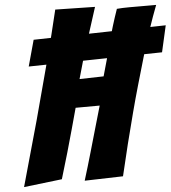

<svg xmlns="http://www.w3.org/2000/svg" viewBox="-20 -760 695 782"><path d="M640 -547 97 -489 117 -598 655 -657ZM78 2Q104 -136 129 -269Q139 -325 149.5 -385.5Q160 -446 170.5 -505Q181 -564 189.5 -619.5Q198 -675 205 -721L367 -732Q351 -662 334 -586Q317 -510 304 -438L402 -449Q416 -520 427 -586.5Q438 -653 456 -724Q479 -728 507 -730.5Q535 -733 559 -735Q583 -737 599.5 -738.5Q616 -740 616 -740Q603 -695 590 -641.5Q577 -588 565.5 -530.5Q554 -473 542.5 -414Q531 -355 522 -302Q500 -175 481 -42L325 -24Q338 -84 349 -141Q358 -189 368.5 -241Q379 -293 386 -330L288 -321Q281 -283 272 -233Q263 -183 254 -138Q243 -84 232 -30Z"/></svg>

Font: Bangers
Style: Regular
Weight: 400
Designer: vernon adams
Foundry: Vernon Adams
Version: Version 2.000